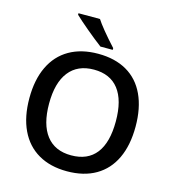

<svg xmlns="http://www.w3.org/2000/svg" viewBox="-133 -1041 1051 1160"><g transform="rotate(15 392.5 -461.0)"><path d="M392.1 9.8Q287.6 9.8 212.9 -33.7Q138.2 -77.1 98.9 -159.9Q59.6 -242.7 59.6 -358.9Q59.6 -474.1 98.9 -556.4Q138.2 -638.7 213.1 -681.9Q288.1 -725.1 393.1 -725.1Q498.5 -725.1 572.8 -682.1Q647 -639.2 685.5 -556.6Q724.1 -474.1 724.1 -357.9Q724.1 -241.7 685.3 -159.2Q646.5 -76.7 572 -33.4Q497.6 9.8 392.1 9.8ZM392.1 -89.8Q495.1 -89.8 547.9 -157.7Q600.6 -225.6 600.6 -357.9Q600.6 -489.7 547.6 -557.9Q494.6 -626 393.1 -626Q291 -626 237.1 -557.1Q183.1 -488.3 183.1 -357.9Q183.1 -227.5 236.6 -158.7Q290 -89.8 392.1 -89.8ZM213.4 -921.4V-930.7H348.1Q361.3 -909.2 394 -869.1Q426.8 -829.1 470.7 -781.2V-770.5H393.6Q350.1 -803.2 296.1 -848.4Q242.2 -893.6 213.4 -921.4Z"/></g></svg>

Font: Viking Open Sans Light
Style: Bold
Weight: 600
Foundry: Ascender Corporation
Version: Version 2.001